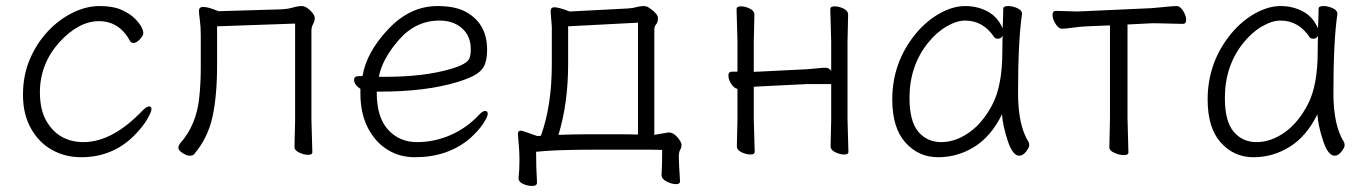

<svg xmlns="http://www.w3.org/2000/svg" viewBox="-20 -504 4529 635"><path d="M473 -152Q481 -152 481 -143Q481 -134 466.5 -109Q452 -84 423 -55Q352 16 248 16Q196 16 152.5 -8Q109 -32 82.5 -79Q56 -126 56 -190Q56 -254 78 -306.5Q100 -359 137 -399Q174 -439 219.5 -461.5Q265 -484 309 -484Q353 -484 380.5 -472Q408 -460 424 -444.5Q440 -429 447 -416Q454 -403 454 -394.5Q454 -386 442.5 -374Q431 -362 422.5 -362Q414 -362 411 -367Q375 -434 307.5 -434Q240 -434 176 -364Q112 -292 112 -199Q112 -142 132.5 -105.5Q153 -69 184.5 -51.5Q216 -34 256 -34Q352 -34 452 -139Q465 -152 473 -152Z M1010 -107 1013 -1Q1013 8 999 8Q985 8 969.5 0.5Q954 -7 954 -17Q954 -27 954.5 -45Q955 -63 955.5 -81Q956 -99 956 -107V-426L698 -417V-291Q698 -186 682.5 -116.5Q667 -47 622 6Q618 11 607.5 11Q597 11 583.5 2Q570 -7 570 -14.5Q570 -22 575 -29Q630 -90 639 -182Q644 -226 644 -281V-387Q644 -416 641 -437Q638 -458 638 -468Q638 -481 651.5 -481Q665 -481 684 -474L703 -467L906 -473Q932 -474 948.5 -479Q965 -484 978 -484Q991 -484 1006 -469.5Q1021 -455 1021 -444.5Q1021 -434 1015.5 -424.5Q1010 -415 1010 -402Z M1226 -201V-198Q1226 -116 1263.5 -75Q1301 -34 1359 -34Q1417 -34 1470.5 -57.5Q1524 -81 1564 -124Q1576 -137 1584.5 -137Q1593 -137 1593 -127.5Q1593 -118 1578 -95Q1563 -72 1534 -46Q1461 16 1352 16Q1301 16 1260.5 -9.5Q1220 -35 1196 -82.5Q1172 -130 1172 -195V-210Q1151 -224 1151 -240Q1151 -252 1165 -252Q1179 -252 1179 -253Q1192 -331 1264 -407.5Q1336 -484 1427 -484Q1488 -484 1524 -463Q1591 -424 1591 -340Q1591 -311 1584 -292Q1577 -273 1556.5 -259.5Q1536 -246 1494 -233Q1389 -201 1238 -201ZM1254 -250Q1383 -250 1471 -276Q1526 -292 1533 -312Q1537 -323 1537 -341Q1537 -385 1508 -410.5Q1479 -436 1434 -436Q1355 -436 1299.5 -372.5Q1244 -309 1233 -250Z M1813 -480Q1828 -480 1864 -466L2057 -476Q2073 -477 2085 -480.5Q2097 -484 2108.5 -484Q2120 -484 2130 -476Q2156 -458 2156 -444Q2156 -430 2150 -423.5Q2144 -417 2144 -406V-58L2191 -66Q2207 -66 2220.5 -50Q2234 -34 2234 -25Q2234 -16 2229.5 -8.5Q2225 -1 2225 15Q2225 31 2229 95V96Q2229 105 2215.5 105Q2202 105 2185 96.5Q2168 88 2168 75V74Q2170 40 2170 -8Q2152 -9 2125 -9H1949Q1815 -9 1753 -2Q1753 49 1756 100Q1756 111 1740 111Q1724 111 1709.5 104Q1695 97 1695 86V85Q1698 60 1698 25.5Q1698 -9 1693 -59V-62Q1693 -72 1703 -72Q1707 -72 1757 -54L1769 -55Q1805 -155 1805 -291V-416L1801 -466Q1801 -480 1813 -480ZM1827 -58Q1883 -60 1934 -60H2022Q2059 -60 2090 -59V-429L1859 -417V-292Q1859 -163 1827 -58Z M2727 -20 2729 -108V-226H2650L2488 -218L2473 -217V-108Q2473 -108 2476 -2Q2476 7 2462 7Q2448 7 2432.5 -0.5Q2417 -8 2417 -20L2419 -108V-210Q2408 -212 2398.5 -226.5Q2389 -241 2389 -254Q2389 -267 2401 -267H2419V-367L2416 -474Q2416 -483 2430.5 -483Q2445 -483 2460 -475.5Q2475 -468 2475 -456L2473 -367V-266Q2477 -267 2481 -267H2487L2649 -275Q2664 -276 2682.5 -278Q2701 -280 2711 -280Q2721 -280 2729 -270V-367L2726 -474Q2726 -483 2740.5 -483Q2755 -483 2770 -475.5Q2785 -468 2785 -456L2783 -367V-108L2786 -2Q2786 7 2772 7Q2758 7 2742.5 -0.5Q2727 -8 2727 -20Z M3360 -457Q3347 -368 3347 -196Q3347 -89 3382 -34Q3384 -30 3384 -23Q3384 -16 3373.5 -2.5Q3363 11 3351 11Q3329 11 3312.5 -39.5Q3296 -90 3294 -126Q3258 -53 3202.5 -18.5Q3147 16 3082.5 16Q3018 16 2974.5 -32.5Q2931 -81 2931 -175Q2931 -298 3009 -393Q3045 -436 3088.5 -460Q3132 -484 3172.5 -484Q3213 -484 3246.5 -466Q3280 -448 3296 -410Q3298 -456 3298 -475Q3298 -484 3313.5 -484Q3329 -484 3344.5 -477Q3360 -470 3360 -459ZM3296 -386Q3291 -376 3281.5 -376Q3272 -376 3269 -380Q3232 -436 3172 -436Q3144 -436 3110.5 -416.5Q3077 -397 3049 -362Q2988 -286 2988 -180Q2988 -103 3017 -68.5Q3046 -34 3093 -34Q3140 -34 3185.5 -66Q3231 -98 3263 -160Q3295 -222 3295 -334Q3295 -361 3296 -386Z M3709 -115 3712 0Q3712 9 3697 9Q3682 9 3665.5 1.5Q3649 -6 3649 -16Q3649 -26 3649.5 -46.5Q3650 -67 3650.5 -87.5Q3651 -108 3651 -115V-420L3576 -417Q3552 -416 3528 -412.5Q3504 -409 3492.5 -409Q3481 -409 3471 -425Q3461 -441 3461 -454.5Q3461 -468 3472 -468L3544 -466L3788 -477Q3813 -479 3837 -481.5Q3861 -484 3872 -484Q3883 -484 3893 -468Q3903 -452 3903 -438.5Q3903 -425 3892 -425Q3892 -425 3806 -427H3789L3709 -423Z M4403 -457Q4390 -368 4390 -196Q4390 -89 4425 -34Q4427 -30 4427 -23Q4427 -16 4416.5 -2.5Q4406 11 4394 11Q4372 11 4355.5 -39.5Q4339 -90 4337 -126Q4301 -53 4245.5 -18.5Q4190 16 4125.5 16Q4061 16 4017.5 -32.5Q3974 -81 3974 -175Q3974 -298 4052 -393Q4088 -436 4131.5 -460Q4175 -484 4215.5 -484Q4256 -484 4289.5 -466Q4323 -448 4339 -410Q4341 -456 4341 -475Q4341 -484 4356.5 -484Q4372 -484 4387.5 -477Q4403 -470 4403 -459ZM4339 -386Q4334 -376 4324.5 -376Q4315 -376 4312 -380Q4275 -436 4215 -436Q4187 -436 4153.5 -416.5Q4120 -397 4092 -362Q4031 -286 4031 -180Q4031 -103 4060 -68.5Q4089 -34 4136 -34Q4183 -34 4228.5 -66Q4274 -98 4306 -160Q4338 -222 4338 -334Q4338 -361 4339 -386Z"/></svg>

Font: LXGW WenKai Lite Light
Style: Regular
Weight: 300
Designer: LXGW / Fontworks Inc.
Foundry: LXGW / Fontworks Inc.
Version: Version 1.511; March 25, 2025